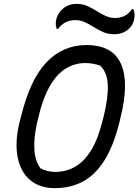

<svg xmlns="http://www.w3.org/2000/svg" viewBox="-20 -953 716 993"><path d="M427 -720Q562 -720 605.5 -623Q649 -526 603 -344L597 -318Q566 -195 518.5 -121Q471 -47 407.5 -13.5Q344 20 264 20Q185 20 135.5 -22Q86 -64 71 -141.5Q56 -219 82 -325L89 -351Q136 -543 221 -631.5Q306 -720 427 -720ZM170 -310Q154 -236 158 -177Q162 -118 190 -82Q225 -64 266 -64Q321 -64 367.5 -90Q414 -116 450.5 -174.5Q487 -233 511 -331L516 -350Q540 -448 537.5 -513Q535 -578 498 -614Q483 -619 463 -623Q443 -627 421 -627Q368 -627 321 -599Q274 -571 237 -506.5Q200 -442 175 -332ZM575 -860Q601 -860 622.5 -870Q644 -880 663 -906H669Q677 -891 676 -870Q675 -854 670.5 -840.5Q666 -827 656 -814Q625 -776 570 -776Q539 -776 514 -787Q489 -798 466 -812.5Q443 -827 419.5 -838Q396 -849 368 -849Q314 -849 280 -803H274Q270 -811 269 -820Q268 -829 269 -842Q271 -855 275.5 -866.5Q280 -878 287 -888Q301 -908 323.5 -920.5Q346 -933 378 -933Q407 -933 431.5 -922Q456 -911 479 -896.5Q502 -882 525.5 -871Q549 -860 575 -860Z"/></svg>

Font: Recursive Sn Csl St
Style: Italic
Weight: 400
Italic angle: -15°
Version: Version 1.079;hotconv 1.0.112;makeotfexe 2.5.65598; ttfautoh